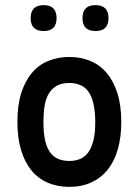

<svg xmlns="http://www.w3.org/2000/svg" viewBox="-20 -729 541 749"><path d="M250.5 -506.8Q294.9 -506.8 332.5 -491.2Q370.1 -475.6 396.7 -443.8Q423.3 -412.1 438.2 -364.7Q453.1 -317.4 453.1 -253.4Q453.1 -193.4 439.5 -146.2Q425.8 -99.1 399.9 -66.9Q374 -34.7 336.2 -17.3Q298.3 0 250.5 0Q203.6 0 166 -16.4Q128.4 -32.7 102.3 -64.7Q76.2 -96.7 62 -144Q47.9 -191.4 47.9 -253.4Q47.9 -319.3 63.2 -366.9Q78.6 -414.6 105.5 -445.8Q132.3 -477.1 169.7 -491.9Q207 -506.8 250.5 -506.8ZM323.2 -374Q311 -389.6 292.5 -397.5Q273.9 -405.3 250.5 -405.3Q220.2 -405.3 200.7 -394Q181.2 -382.8 169.7 -362.8Q158.2 -342.8 153.8 -314.9Q149.4 -287.1 149.4 -253.4Q149.4 -208.5 156.5 -179.2Q163.6 -149.9 177 -132.6Q190.4 -115.2 209.2 -108.2Q228 -101.1 250.5 -101.1Q272.5 -101.1 291.3 -108.4Q310.1 -115.7 323.5 -133.5Q336.9 -151.4 344.2 -180.2Q351.6 -209 351.6 -253.4Q351.6 -293 344.7 -323.7Q337.9 -354.5 323.2 -374ZM150.4 -709Q200.7 -709 200.7 -658.2Q200.7 -607.9 150.4 -607.9Q99.6 -607.9 99.6 -658.2Q99.6 -709 150.4 -709ZM352.5 -709Q403.3 -709 403.3 -658.2Q403.3 -607.9 352.5 -607.9Q301.8 -607.9 301.8 -658.2Q301.8 -709 352.5 -709Z"/></svg>

Font: TGL 0-17
Style: Regular
Weight: 400
Designer: Peter Wiegel
Foundry: Peter Wiegel
Version: Version 1.003 2010